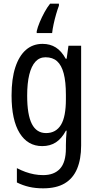

<svg xmlns="http://www.w3.org/2000/svg" viewBox="-20 -786 548 1046"><path d="M301 -755Q294 -737 286 -709.5Q278 -682 272 -654Q266 -626 264 -606H180V-616Q185 -638 196.5 -665.5Q208 -693 222.5 -719.5Q237 -746 253 -766H301ZM212 -547Q253 -547 284 -527.5Q315 -508 338 -466H343L353 -537H422V7Q422 81 400 133.5Q378 186 332.5 213Q287 240 215 240Q173 240 138.5 232Q104 224 72 208V130Q95 142 118.5 150.5Q142 159 166 163.5Q190 168 215 168Q275 168 307 133Q339 98 339 22V5Q339 -11 340 -32.5Q341 -54 343 -74H339Q316 -31 284.5 -10.5Q253 10 210 10Q131 10 87 -61Q43 -132 43 -266Q43 -357 63.5 -419.5Q84 -482 121.5 -514.5Q159 -547 212 -547ZM228 -474Q195 -474 173 -450Q151 -426 139.5 -379.5Q128 -333 128 -265Q128 -161 153.5 -111Q179 -61 231 -61Q258 -61 278.5 -72.5Q299 -84 312.5 -106.5Q326 -129 332.5 -164Q339 -199 339 -245V-269Q339 -341 327 -386Q315 -431 291 -452.5Q267 -474 228 -474Z"/></svg>

Font: Noto Sans Display Condensed
Style: Regular
Weight: 400
Width: 3
Designer: Monotype Design Team
Foundry: Monotype Imaging Inc.
Version: Version 2.003